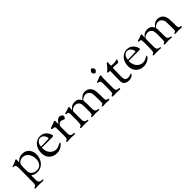

<svg xmlns="http://www.w3.org/2000/svg" viewBox="279 -2012 3579 3579"><g transform="rotate(-45 2068.5 -222.5)"><path d="M31 -385C31 -378 31 -374 56 -374C101 -374 103 -336 103 -236V-214C103 -172 100 -135 100 62V82C100 202 38 158 38 189C38 196 41 199 72 199C85 199 103 196 135 196C214 196 213 200 239 200C270 200 273 191 273 188C273 156 213 191 186 149C180 139 169 124 169 102V89V-21C169 -26 170 -29 172 -29C187 -29 196 9 301 9C440 9 516 -119 516 -233C516 -337 458 -434 333 -434C235 -434 190 -365 183 -365C182 -365 180 -368 180 -373C180 -385 184 -396 184 -432C184 -442 178 -445 171 -445C165 -445 162 -442 129 -426C59 -393 31 -397 31 -385ZM169 -192C169 -319 178 -332 203 -352C224 -369 253 -384 294 -384C396 -384 451 -282 451 -185C451 -100 408 -21 317 -21C262 -21 170 -44 170 -142C170 -162 169 -172 169 -192Z M594 -194C594 -45 698 19 805 19C922 19 982 -67 982 -78C982 -82 977 -87 972 -87C955 -87 912 -42 841 -42C758 -42 672 -111 672 -244C672 -254 672 -255 683 -255H713H940C968 -255 981 -259 981 -273C981 -288 947 -432 797 -432C675 -432 594 -324 594 -194ZM678 -293C678 -328 708 -407 780 -407C859 -407 888 -323 888 -297C888 -288 886 -285 867 -285C850 -285 737 -279 691 -279C680 -279 678 -284 678 -293Z M1043 -380C1043 -366 1053 -364 1062 -364C1066 -364 1070 -363 1073 -363C1118 -363 1123 -344 1123 -326C1123 -307 1125 -326 1125 -135C1125 -56 1124 -35 1088 -26C1077 -23 1075 -17 1075 -9C1075 -2 1075 3 1097 3C1114 3 1147 -2 1201 -2C1224 -2 1254 3 1286 3C1297 3 1298 -6 1298 -13C1298 -28 1272 -26 1247 -30C1224 -34 1200 -54 1200 -84C1200 -101 1198 -83 1198 -189V-293C1198 -314 1233 -355 1272 -355C1320 -355 1325 -331 1348 -331C1351 -331 1382 -346 1382 -387C1382 -392 1379 -404 1361 -416C1341 -429 1335 -435 1314 -435C1249 -435 1217 -354 1209 -354C1203 -354 1201 -355 1201 -397C1201 -407 1202 -416 1202 -424C1202 -434 1198 -444 1189 -444C1188 -444 1180 -442 1175 -440C1093 -401 1043 -404 1043 -380Z M1427 -388C1427 -356 1494 -400 1494 -330C1494 -289 1495 -247 1495 -208C1495 -137 1493 -77 1487 -56C1473 -13 1441 -33 1441 -12C1441 -5 1442 3 1465 3C1480 3 1504 0 1544 0C1587 0 1613 3 1628 3C1649 3 1649 -1 1649 -12C1649 -35 1565 0 1565 -104V-292V-306C1565 -345 1617 -379 1673 -379C1738 -379 1775 -331 1775 -262C1775 -256 1777 -262 1777 -199C1777 -91 1776 -104 1776 -90C1776 -32 1760 -30 1753 -28C1733 -20 1730 -17 1730 -8C1730 2 1745 5 1752 5C1761 5 1825 0 1843 0C1872 0 1899 5 1916 5C1922 5 1935 5 1935 -6C1935 -9 1932 -20 1917 -22C1856 -31 1848 -62 1848 -117V-202C1848 -304 1842 -316 1842 -329C1842 -338 1895 -383 1945 -383C1975 -383 2003 -372 2020 -352C2052 -313 2058 -325 2058 -104V-88C2058 -68 2057 -50 2054 -42C2046 -23 2008 -26 2008 -6C2008 2 2021 4 2032 4C2053 4 2076 0 2104 0C2124 0 2157 4 2170 4C2181 4 2203 4 2203 -11C2203 -28 2173 -28 2165 -30C2139 -38 2137 -68 2137 -121V-153C2137 -188 2136 -231 2131 -280C2123 -357 2076 -430 1972 -430C1890 -430 1842 -348 1835 -348C1825 -348 1815 -427 1707 -427C1605 -427 1579 -355 1572 -355C1566 -355 1566 -361 1566 -367C1566 -375 1571 -397 1571 -409C1571 -425 1568 -438 1559 -438C1542 -438 1536 -432 1515 -423C1472 -404 1427 -409 1427 -388Z M2259 -381C2259 -377 2264 -373 2269 -371C2291 -363 2327 -377 2327 -294V-206C2327 -33 2325 -39 2286 -26C2277 -23 2271 -14 2271 -7C2271 3 2286 6 2311 6C2328 6 2340 4 2382 4C2420 4 2411 6 2453 6C2458 6 2464 7 2468 7C2484 7 2485 -4 2485 -10C2485 -24 2472 -24 2455 -25C2430 -27 2399 -33 2399 -98V-372C2399 -389 2405 -408 2405 -420C2405 -434 2396 -439 2390 -439C2374 -439 2376 -436 2340 -421C2284 -398 2259 -397 2259 -381ZM2316 -590C2316 -574 2336 -533 2365 -533C2374 -533 2412 -564 2412 -588C2412 -608 2389 -645 2366 -645C2344 -645 2316 -603 2316 -590Z M2529 -384C2529 -372 2534 -370 2546 -370C2551 -370 2558 -371 2565 -371C2582 -371 2586 -368 2586 -355C2586 -347 2582 -210 2582 -122V-107C2582 -68 2590 10 2717 10C2776 10 2826 -32 2826 -47C2826 -57 2823 -59 2816 -59C2805 -59 2778 -40 2742 -40C2667 -40 2656 -75 2656 -156C2656 -209 2660 -314 2660 -342C2660 -370 2664 -375 2690 -375C2691 -375 2723 -369 2796 -368C2804 -368 2828 -413 2828 -423C2828 -429 2825 -434 2818 -434C2807 -434 2806 -420 2741 -420H2706C2665 -420 2665 -421 2665 -440C2665 -459 2669 -479 2669 -497C2669 -514 2666 -520 2658 -520C2638 -520 2622 -480 2582 -438C2547 -402 2529 -400 2529 -384Z M2883 -194C2883 -45 2987 19 3094 19C3211 19 3271 -67 3271 -78C3271 -82 3266 -87 3261 -87C3244 -87 3201 -42 3130 -42C3047 -42 2961 -111 2961 -244C2961 -254 2961 -255 2972 -255H3002H3229C3257 -255 3270 -259 3270 -273C3270 -288 3236 -432 3086 -432C2964 -432 2883 -324 2883 -194ZM2967 -293C2967 -328 2997 -407 3069 -407C3148 -407 3177 -323 3177 -297C3177 -288 3175 -285 3156 -285C3139 -285 3026 -279 2980 -279C2969 -279 2967 -284 2967 -293Z M3341 -388C3341 -356 3408 -400 3408 -330C3408 -289 3409 -247 3409 -208C3409 -137 3407 -77 3401 -56C3387 -13 3355 -33 3355 -12C3355 -5 3356 3 3379 3C3394 3 3418 0 3458 0C3501 0 3527 3 3542 3C3563 3 3563 -1 3563 -12C3563 -35 3479 0 3479 -104V-292V-306C3479 -345 3531 -379 3587 -379C3652 -379 3689 -331 3689 -262C3689 -256 3691 -262 3691 -199C3691 -91 3690 -104 3690 -90C3690 -32 3674 -30 3667 -28C3647 -20 3644 -17 3644 -8C3644 2 3659 5 3666 5C3675 5 3739 0 3757 0C3786 0 3813 5 3830 5C3836 5 3849 5 3849 -6C3849 -9 3846 -20 3831 -22C3770 -31 3762 -62 3762 -117V-202C3762 -304 3756 -316 3756 -329C3756 -338 3809 -383 3859 -383C3889 -383 3917 -372 3934 -352C3966 -313 3972 -325 3972 -104V-88C3972 -68 3971 -50 3968 -42C3960 -23 3922 -26 3922 -6C3922 2 3935 4 3946 4C3967 4 3990 0 4018 0C4038 0 4071 4 4084 4C4095 4 4117 4 4117 -11C4117 -28 4087 -28 4079 -30C4053 -38 4051 -68 4051 -121V-153C4051 -188 4050 -231 4045 -280C4037 -357 3990 -430 3886 -430C3804 -430 3756 -348 3749 -348C3739 -348 3729 -427 3621 -427C3519 -427 3493 -355 3486 -355C3480 -355 3480 -361 3480 -367C3480 -375 3485 -397 3485 -409C3485 -425 3482 -438 3473 -438C3456 -438 3450 -432 3429 -423C3386 -404 3341 -409 3341 -388Z"/></g></svg>

Font: OFL Sorts Mill Goudy
Style: Regular
Weight: 500
Version: Version 003.000